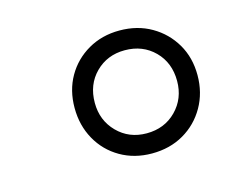

<svg xmlns="http://www.w3.org/2000/svg" viewBox="-59 -719 634 507"><g transform="rotate(-15 258.0 -465.0)"><path d="M301 -297Q253 -297 215 -319Q177 -341 155.5 -379.5Q134 -418 134 -466Q134 -514 155.5 -551.5Q177 -589 215 -611Q253 -633 301 -633Q350 -633 388 -611Q426 -589 448 -551.5Q470 -514 470 -466Q470 -418 448 -379.5Q426 -341 388 -319Q350 -297 301 -297ZM301 -352Q350 -352 382 -384.5Q414 -417 414 -465Q414 -515 382 -547Q350 -579 301 -579Q253 -579 221 -547Q189 -515 189 -465Q189 -417 221 -384.5Q253 -352 301 -352Z"/></g></svg>

Font: Piazzolla Thin
Style: Bold Italic
Weight: 700
Italic angle: -11.3°
Version: Version 2.005